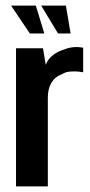

<svg xmlns="http://www.w3.org/2000/svg" viewBox="-20 -668 321 688"><path d="M37.4 0V-495H134.1L143.9 -435.8Q152.8 -458.2 170.9 -471.4Q189 -484.6 209.1 -490.4Q241.6 -504 278 -497V-409.1Q276.1 -409.8 262.6 -411.3Q249.1 -412.8 232.1 -411.6Q215 -410.4 203 -402.6Q178 -393.7 164.7 -372Q151.4 -350.3 151.4 -318.8V0ZM233 -548.1H188L127.5 -648H216.1ZM138.8 -548.1H87L19.6 -648H108.3Z"/></svg>

Font: Alumni Sans Thin
Style: Regular
Weight: 100
Designer: Robert E. Leuschke
Foundry: Robert E. Leuschke
Version: Version 1.018